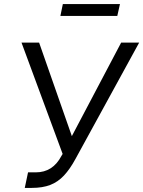

<svg xmlns="http://www.w3.org/2000/svg" viewBox="-20 -918 700 938"><path d="M101 0 117 -76H155Q238 -76 280 -156L286 -166L85 -710H171L331 -253L572 -710H660L349 -142Q322 -92 292.5 -60.5Q263 -29 225.5 -14.5Q188 0 135 0ZM275 -840 287 -898H566L553 -840Z"/></svg>

Font: Raleway Medium
Style: Italic
Weight: 500
Italic angle: -12°
Designer: Matt McInerney, Pablo Impallari, Rodrigo Fuenzalida
Foundry: Matt McInerney, Pablo Impallari, Rodrigo Fuenzalida
Version: Version 4.026